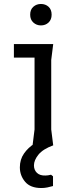

<svg xmlns="http://www.w3.org/2000/svg" viewBox="-20 -732 374 967"><path d="M144 0 154 -80V-442H50V-510H248L238 -430V-80L248 0ZM186 -604Q164 -604 148 -618.5Q132 -633 132 -658Q132 -684 148 -698Q164 -712 186 -712Q209 -712 224.5 -698Q240 -684 240 -658Q240 -633 224.5 -618.5Q209 -604 186 -604ZM247 156V205Q233 209 218.5 212Q204 215 188 215Q133 215 106.5 183.5Q80 152 80 111Q80 71 101 41Q122 11 154 -9Q186 -29 218 -39L248 0Q196 19 173.5 47Q151 75 151 101Q151 124 166 138.5Q181 153 209 152Q215 152 222 151Q229 150 237 148Z"/></svg>

Font: AR One Sans
Style: Regular
Weight: 400
Designer: Niteesh Yadav
Foundry: Niteesh Yadav
Version: Version 1.001;gftools[0.9.33]